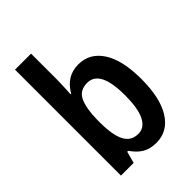

<svg xmlns="http://www.w3.org/2000/svg" viewBox="-223 -862 974 974"><g transform="rotate(-45 264.0 -375.0)"><path d="M183 -566Q183 -546 181.5 -520.5Q180 -495 179 -472H183Q205 -511 237.5 -531.5Q270 -552 314 -552Q395 -552 441.5 -480Q488 -408 488 -272Q488 -137 441.5 -63.5Q395 10 313 10Q269 10 238.5 -8Q208 -26 183 -63H176L159 0H68V-760H183ZM280 -454Q224 -454 204 -409Q184 -364 183 -285V-266Q183 -176 206 -131.5Q229 -87 281 -87Q324 -87 347.5 -133Q371 -179 371 -274Q371 -454 280 -454Z"/></g></svg>

Font: Noto Sans Gurmukhi Condensed SemiBold
Style: Regular
Weight: 600
Width: 3
Designer: Jelle Bosma - Monotype Design Team
Foundry: Monotype Imaging Inc.
Version: Version 2.004; ttfautohint (v1.8.4.7-5d5b)